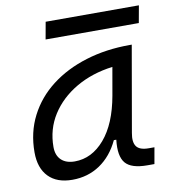

<svg xmlns="http://www.w3.org/2000/svg" viewBox="-79 -754 746 833"><g transform="rotate(-10 294.0 -337.5)"><path d="M173.3 10.3Q105.5 10.3 68.6 -27.8Q31.7 -65.9 31.7 -135.3Q31.7 -223.1 68.4 -294.7Q105 -366.2 170.9 -417Q236.8 -467.8 325.7 -495.1Q414.6 -522.5 519 -522.5H528.3L462.4 -145Q455.1 -105.5 469 -86.2Q482.9 -66.9 522.9 -66.9H547.9L535.2 4.9H504.4Q433.6 4.9 408 -25.6Q382.3 -56.2 390.6 -127.9H379.9Q348.6 -61.5 295.4 -25.6Q242.2 10.3 173.3 10.3ZM197.3 -66.4Q272.9 -66.4 329.3 -132.3Q385.7 -198.2 407.2 -319.3L428.7 -441.9Q337.4 -430.2 267.1 -389.2Q196.8 -348.1 156.7 -285.2Q116.7 -222.2 116.7 -144Q116.7 -106.9 137.9 -86.7Q159.2 -66.4 197.3 -66.4ZM164.1 -609.4 177.7 -685.1H588.4L574.7 -609.4Z"/></g></svg>

Font: Cascadia Code NF SemiLight
Style: Italic
Weight: 350
Italic angle: -10°
Monospace: yes
Designer: Aaron Bell
Foundry: Saja Typeworks
Version: Version 2404.023; ttfautohint (v1.8.4)